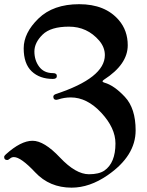

<svg xmlns="http://www.w3.org/2000/svg" viewBox="-82 -738 691 902"><path d="M-62.5 -0.5Q-62.5 -5.9 -54.7 -12.7Q16.1 -76.7 70.8 -76.7Q125.5 -76.7 199.7 2Q273.9 80.6 335.9 80.6Q382.8 80.6 408.2 63.5Q460.4 27.3 460.4 -64Q460.4 -136.7 393.6 -208.5Q326.7 -280.3 250.5 -280.3Q219.7 -280.3 190.4 -270.5Q186 -269 182.6 -269Q168.5 -269 168.5 -283.7Q168.5 -292 180.7 -296.4Q410.6 -372.1 410.6 -479Q410.6 -515.6 384.3 -546.9Q327.6 -612.8 241.9 -612.8Q156.2 -612.8 117.9 -575.2Q79.6 -537.6 79.6 -496.1Q79.6 -454.6 102.1 -424.6Q124.5 -394.5 167 -394.5Q185.1 -394.5 185.1 -380.9Q185.1 -367.2 166.5 -367.2Q104.5 -367.2 66.9 -402.8Q29.3 -438.5 29.3 -511Q29.3 -583.5 98.6 -650.9Q168 -718.3 290 -718.3Q412.1 -718.3 476.1 -643.6Q518.1 -594.7 518.1 -525.4Q518.1 -435.5 406.7 -363.8Q399.9 -359.4 399.9 -355.7Q399.9 -352.1 408.7 -349.6Q454.1 -336.9 504.6 -283Q555.2 -229 555.2 -125.5Q555.2 -5.4 423.3 85.4Q338.9 143.6 254.4 143.6Q150.9 143.6 83.5 71.8Q16.1 0 -16.6 0Q-27.3 0 -34.9 6.8Q-42.5 13.7 -48.3 13.7Q-62.5 13.7 -62.5 -0.5Z"/></svg>

Font: UnifrakturMaguntia16
Style: Book
Weight: 400
Designer: j. 'mach' wust, Gerrit Ansmann, Georg Duffner, based on a font by Peter Wiegel, original typeface by Carl Albert Fahrenw
Version: Version 2017-03-19